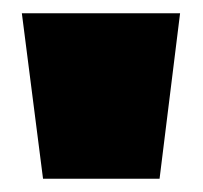

<svg xmlns="http://www.w3.org/2000/svg" viewBox="-20 -690 306 290"><path d="M13 -670H252L221 -420H45Z"/></svg>

Font: Cairo Black
Style: Regular
Weight: 900
Designer: Mohamed Gaber, Accademia di Belle Arti di Urbino and others
Foundry: Kief Type Foundry, Accademia di Belle Arti di Urbino and others
Version: Version 3.011